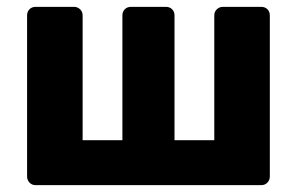

<svg xmlns="http://www.w3.org/2000/svg" viewBox="-20 -540 870 560"><path d="M84 0Q73 0 66 -7.5Q59 -15 59 -25V-495Q59 -506 66 -513Q73 -520 84 -520H196Q206 -520 213.5 -513Q221 -506 221 -495V-131H337V-495Q337 -506 344 -513Q351 -520 362 -520H464Q475 -520 482 -513Q489 -506 489 -495V-131H605V-495Q605 -506 612.5 -513Q620 -520 630 -520H742Q753 -520 760 -513Q767 -506 767 -495V-25Q767 -15 760 -7.5Q753 0 742 0Z"/></svg>

Font: Rubik Light
Style: Bold
Weight: 700
Version: Version 2.104